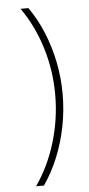

<svg xmlns="http://www.w3.org/2000/svg" viewBox="-59 -774 430 927"><g transform="rotate(-5 156.5 -310.0)"><path d="M115.5 120H77.5Q140.5 29.5 174.2 -82.5Q208 -194.5 208 -312.5Q208 -431 174 -541Q140 -651 77.5 -740H115.5Q156 -682.5 184.8 -612.8Q213.5 -543 228.8 -466.8Q244 -390.5 244 -312.5Q244 -233 228.8 -155.8Q213.5 -78.5 184.8 -8.5Q156 61.5 115.5 120Z"/></g></svg>

Font: Encode Sans SC Thin
Style: Regular
Weight: 250
Designer: Multiple Designers
Foundry: Impallari Type
Version: Version 3.002